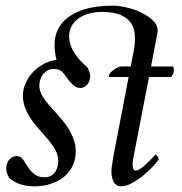

<svg xmlns="http://www.w3.org/2000/svg" viewBox="-20 -653 644 679"><path d="M454 -478Q458 -503 457 -527Q456 -551 444.5 -569.5Q433 -588 408 -599.5Q383 -611 339 -611Q306 -610 282.5 -601Q259 -592 245 -577Q231 -562 226.5 -543Q222 -524 227 -502.5Q232 -481 247.5 -459Q263 -437 288 -416Q283 -417 266.5 -421Q250 -425 232 -429Q214 -433 198.5 -436.5Q183 -440 180 -441Q171 -473 173.5 -507Q176 -541 197.5 -569Q219 -597 264 -615Q309 -633 384 -633Q397 -633 423.5 -627.5Q450 -622 476.5 -610Q503 -598 521.5 -580Q540 -562 537 -538ZM201 -443Q231 -443 251 -436.5Q271 -430 288 -416Q292 -411 295.5 -400Q299 -389 299 -384Q299 -367 289 -354.5Q279 -342 264 -342Q250 -342 238.5 -352.5Q227 -363 217 -377Q209 -389 200 -399Q191 -409 169 -409Q156 -409 146.5 -403Q137 -397 131 -388.5Q125 -380 122 -370Q119 -360 119 -352Q119 -337 125 -323.5Q131 -310 141 -297Q151 -284 162.5 -271Q174 -258 186 -245Q198 -232 209 -217.5Q220 -203 228.5 -187Q237 -171 242.5 -154Q248 -137 248 -118Q248 -90 237 -67Q226 -44 206.5 -28Q187 -12 160 -3Q133 6 101 6Q78 6 55 -0.5Q32 -7 12 -24Q10 -28 6 -37.5Q2 -47 2 -55Q2 -77 13 -89Q24 -101 39 -101Q54 -101 63 -87Q72 -73 83 -56Q91 -45 104 -35.5Q117 -26 137 -26Q152 -26 161.5 -32Q171 -38 176.5 -47Q182 -56 184 -66.5Q186 -77 186 -85Q186 -98 181.5 -110Q177 -122 169.5 -133.5Q162 -145 153 -156Q144 -167 134 -178Q121 -193 108 -208Q95 -223 84.5 -240Q74 -257 67.5 -275.5Q61 -294 61 -316Q61 -337 71 -359.5Q81 -382 99 -400.5Q117 -419 143 -431Q169 -443 201 -443ZM454 -478Q458 -483 467.5 -494Q477 -505 487.5 -516Q498 -527 507 -535.5Q516 -544 519 -544Q524 -544 529 -542Q534 -540 537 -538L514 -418H590Q593 -418 594 -414Q595 -410 595 -406Q595 -398 592.5 -392.5Q590 -387 586 -381H507L454 -107Q452 -99 450.5 -89Q449 -79 449 -75Q449 -68 450.5 -59Q452 -50 460 -50Q468 -50 479.5 -58.5Q491 -67 502 -77.5Q513 -88 521 -97Q529 -106 530 -107Q532 -107 536.5 -100.5Q541 -94 541 -89Q537 -82 522.5 -66Q508 -50 488.5 -34Q469 -18 447.5 -6Q426 6 408 6Q391 6 382.5 -9Q374 -24 374 -47Q374 -53 376 -68Q378 -83 381 -100L435 -381H368Q367 -381 366 -381.5Q365 -382 365 -384Q365 -388 369 -393.5Q373 -399 380 -404.5Q387 -410 395 -414Q403 -418 412 -418H442Z"/></svg>

Font: Vermiglione
Style: Italic
Weight: 400
Italic angle: -11°
Version: Version 1.105